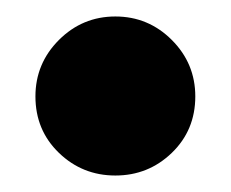

<svg xmlns="http://www.w3.org/2000/svg" viewBox="-20 -424 280 233"><path d="M120 -211Q80 -211 51.5 -238.5Q23 -266 23 -307Q23 -347 51.5 -375.5Q80 -404 120 -404Q160 -404 188.5 -375.5Q217 -347 217 -307Q217 -266 188.5 -238.5Q160 -211 120 -211Z"/></svg>

Font: Trujillo ExtraBold
Style: Regular
Weight: 800
Designer: Fira Sans original fonts by bBox Type GmbH, Carrois Corporate GbR, & Edenspiekermann AG / Changes by Cristiano Sobral
Foundry: Fira Sans original fonts by bBox Type GmbH, Carrois Corporate GbR, & Edenspiekermann AG / Changes by Cristiano Sobral
Version: Version 4.301;July 28, 2020;FontCreator 13.0.0.2655 64-bit